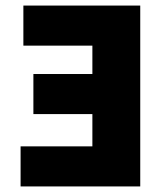

<svg xmlns="http://www.w3.org/2000/svg" viewBox="-20 -670 596 690"><path d="M54 0V-144H312V-260H100V-404H312V-506H64V-650H484V0Z"/></svg>

Font: Source Sans 3 ExtraLight Black
Style: Regular
Weight: 900
Version: Version 3.052;hotconv 1.1.0;makeotfexe 2.6.0